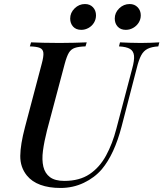

<svg xmlns="http://www.w3.org/2000/svg" viewBox="-20 -918 810 952"><path d="M635 -576Q647 -619 644.5 -642Q642 -665 624.5 -675.5Q607 -686 570 -688L575 -708Q593 -707 623 -706Q653 -705 678 -705Q704 -705 729 -706Q754 -707 770 -708L765 -688Q732 -686 712 -676Q692 -666 680 -643.5Q668 -621 658 -580L583 -291Q547 -153 485 -79Q449 -37 395.5 -11.5Q342 14 280 14Q223 14 180.5 -1.5Q138 -17 113 -48Q80 -89 80.5 -145Q81 -201 104 -288L187 -602Q197 -639 195 -656.5Q193 -674 177.5 -680.5Q162 -687 128 -688L134 -708Q156 -707 194.5 -706Q233 -705 275 -705Q313 -705 348.5 -706Q384 -707 410 -708L404 -688Q370 -687 351 -680.5Q332 -674 321.5 -656.5Q311 -639 301 -602L213 -271Q199 -216 193 -170.5Q187 -125 195 -91.5Q203 -58 228 -39.5Q253 -21 299 -21Q374 -21 424 -54.5Q474 -88 506 -147Q538 -206 557 -280ZM328 -826Q328 -855 350 -876.5Q372 -898 401 -898Q426 -898 441 -882Q456 -866 456 -842Q456 -822 446 -805.5Q436 -789 419 -779.5Q402 -770 383 -770Q357 -770 342.5 -786Q328 -802 328 -826ZM549 -826Q549 -855 571 -876.5Q593 -898 623 -898Q647 -898 662.5 -882Q678 -866 678 -842Q678 -822 667.5 -805.5Q657 -789 640 -779.5Q623 -770 604 -770Q578 -770 563.5 -786Q549 -802 549 -826Z"/></svg>

Font: Playfair Display Medium
Style: Italic
Weight: 500
Italic angle: -14°
Designer: Claus Eggers Sørensen
Foundry: Claus Eggers Sørensen
Version: Version 1.203